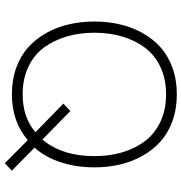

<svg xmlns="http://www.w3.org/2000/svg" viewBox="2 -740 774 819"><g transform="rotate(90 389.5 -330.0)"><path d="M675.8 37.1 577.1 -61Q498.5 6.8 381.8 6.8Q320.3 6.8 268.8 -11.7Q217.3 -30.3 181.2 -63Q145 -95.7 120.1 -140.1Q95.2 -184.6 83.3 -236.3Q71.3 -288.1 71.3 -345.2Q71.3 -402.3 83.3 -453.9Q95.2 -505.4 120.1 -550Q145 -594.7 181.2 -627.2Q217.3 -659.7 268.8 -678.2Q320.3 -696.8 381.8 -696.8Q443.8 -696.8 495.4 -678.2Q546.9 -659.7 583.3 -627Q619.6 -594.2 644.5 -549.8Q669.4 -505.4 681.4 -453.6Q693.4 -401.9 693.4 -344.7Q693.4 -268.6 672.1 -202.6Q650.9 -136.7 609.4 -89.8L707.5 6.8ZM381.8 -39.1Q480 -39.1 543.5 -93.8L421.4 -212.9L453.1 -242.7L574.7 -123.5Q645.5 -207.5 645.5 -345.2Q645.5 -409.2 629.4 -463.6Q613.3 -518.1 581.8 -560.3Q550.3 -602.5 499 -626.7Q447.8 -650.9 381.8 -650.9Q316.4 -650.9 265.1 -626.7Q213.9 -602.5 182.6 -560.3Q151.4 -518.1 135.3 -463.6Q119.1 -409.2 119.1 -345.2Q119.1 -281.2 135.3 -226.6Q151.4 -171.9 182.6 -129.6Q213.9 -87.4 265.1 -63.2Q316.4 -39.1 381.8 -39.1Z"/></g></svg>

Font: HK Grotesk Light Legacy
Style: Regular
Weight: 300
Designer: Alfredo Marco Pradil
Foundry: Hanken Design Co.
Version: Version 2.022;PS 002.022;hotconv 1.0.88;makeotf.lib2.5.64775